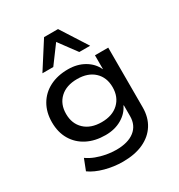

<svg xmlns="http://www.w3.org/2000/svg" viewBox="-217 -907 1156 1240"><g transform="rotate(-30 361.0 -287.0)"><path d="M337 189Q271 189 206 171.5Q141 154 98 123L130 41Q158 61 192.5 74Q227 87 264.5 94Q302 101 338 101Q426 101 474.5 63Q523 25 523 -44V-124H520Q498 -76 446.5 -46Q395 -16 326 -16Q248 -16 189.5 -46Q131 -76 98.5 -131Q66 -186 66 -261Q66 -335 98.5 -390.5Q131 -446 189.5 -476Q248 -506 326 -506Q395 -506 447 -475.5Q499 -445 522 -394H523V-497H622V-52Q622 22 588 76Q554 130 490.5 159.5Q427 189 337 189ZM346 -101Q426 -101 472.5 -145Q519 -189 519 -262Q519 -335 472.5 -378.5Q426 -422 346 -422Q265 -422 218.5 -378.5Q172 -335 172 -262Q172 -189 218.5 -145Q265 -101 346 -101ZM171 -566 297 -763H401L527 -566H446L349 -697L252 -566Z"/></g></svg>

Font: Nunito Sans 7pt SemiExpanded Medium
Style: Regular
Weight: 500
Width: 6
Designer: Vernon Adams
Foundry: Vernon Adams
Version: Version 3.101;gftools[0.9.27]